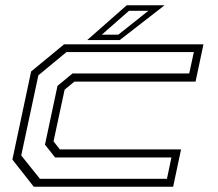

<svg xmlns="http://www.w3.org/2000/svg" viewBox="-20 -708 826 728"><path d="M108 0 27 -103 98 -437 223 -540H751.5L721.5 -398.5H262L225 -368L183 -172L207 -141.5H666.5L636.5 0ZM131.5 -30H613L630 -111H189L150.5 -159.5L198 -382.5L255 -429.5H697.5L715 -510.5H232L125.5 -422.5L60.5 -118.5ZM310.5 -556 460.5 -688H604L434 -556ZM366 -576.5H428.5L542.5 -667H469Z"/></svg>

Font: Tourney Expanded Light
Style: Italic
Weight: 300
Width: 7
Italic angle: -12°
Designer: Tyler Finck
Foundry: Etcetera Type Co
Version: Version 1.010; ttfautohint (v1.8.3)